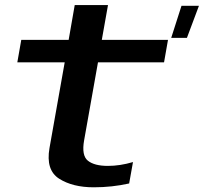

<svg xmlns="http://www.w3.org/2000/svg" viewBox="-20 -750 824 776"><path d="M672 -597H735.5L784 -726.5H713.5ZM359 7Q433 7 502 -8.5L517.5 -95Q465 -79.5 416 -79.5Q361.5 -79.5 335.2 -100.5Q309 -121.5 320 -183L376 -498H643L659 -589H391.5L416.5 -729.5H282L257.5 -589H66L50 -498H241.5L180 -151.5Q164.5 -62.5 219 -27.8Q273.5 7 359 7Z"/></svg>

Font: Anybody Expanded Medium
Style: Italic
Weight: 500
Width: 7
Italic angle: -10°
Version: Version 1.113;gftools[0.9.25]